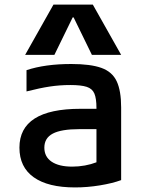

<svg xmlns="http://www.w3.org/2000/svg" viewBox="-20 -810 640 840"><path d="M308 10Q190 10 127.5 -34.5Q65 -79 65 -164Q65 -334 332 -334H402V-337Q402 -379 393 -400.5Q384 -422 359.5 -430Q335 -438 288 -438Q242 -438 198.5 -431.5Q155 -425 96 -410V-503Q177 -530 292 -530Q376 -530 423.5 -513Q471 -496 490.5 -454.5Q510 -413 510 -340V-22Q472 -8 417 1Q362 10 308 10ZM402 -245H327Q248 -245 211 -225.5Q174 -206 174 -164Q174 -124 206 -102.5Q238 -81 296 -81Q324 -81 351.5 -86Q379 -91 402 -100ZM90 -570 214 -790H386L510 -570H382L302 -734H298L218 -570Z"/></svg>

Font: M PLUS Code Latin 60 Medium
Style: Regular
Weight: 500
Width: 7
Monospace: yes
Designer: Coji Morishita
Foundry: UNDERFOREST DESIGN
Version: Version 1.005; ttfautohint (v1.8.3)